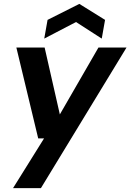

<svg xmlns="http://www.w3.org/2000/svg" viewBox="-20 -745 669 985"><path d="M47 220 206 -35H176L64 -501H209L287 -158L485 -501H629L190 220ZM207 -547 224 -643 387 -725 519 -643 502 -547 370 -632Z"/></svg>

Font: DM Sans 17pt
Style: Bold Italic
Weight: 700
Italic angle: -10°
Version: Version 4.004;gftools[0.9.30]